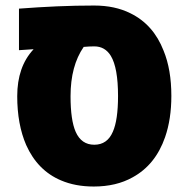

<svg xmlns="http://www.w3.org/2000/svg" viewBox="-20 -662 679 691"><path d="M317.4 9.3Q251 9.3 199.7 -12.7Q115.2 -48.3 74.2 -140.1Q42 -214.4 42 -315.9Q42 -421.4 100.1 -483.9L100.6 -484.9L48.3 -481.4V-630.9Q117.7 -636.2 185.1 -639.2Q252.4 -642.1 318.8 -642.1Q393.6 -642.1 449.2 -614.3Q532.2 -573.7 568.8 -479.5Q596.7 -411.6 596.7 -316.9Q596.7 -233.4 574.2 -168.5Q539.6 -68.8 457.5 -23.9Q398.4 9.3 317.4 9.3ZM319.3 -141.1Q366.2 -141.1 386.2 -188Q404.8 -230 404.8 -316.4Q404.8 -418 378.9 -460.9Q357.9 -495.1 319.3 -495.1Q310.1 -495.1 300.5 -494.6Q291 -494.1 281.2 -493.2Q233.9 -424.8 233.9 -315.9Q233.9 -229.5 252.4 -187.5Q272.9 -141.1 319.3 -141.1Z"/></svg>

Font: Open Sans ExtraBold
Style: Regular
Weight: 800
Designer: Monotype Design Team
Foundry: Monotype Imaging Inc.
Version: Version 3.003; ttfautohint (v1.8.4)